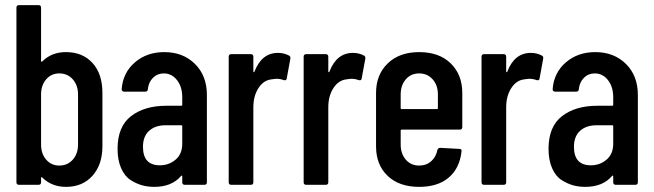

<svg xmlns="http://www.w3.org/2000/svg" viewBox="-20 -720 2546 748"><path d="M237 -517Q302 -517 340.5 -474.5Q379 -432 379 -358V-150Q379 -79 340.5 -35.5Q302 8 237 8Q182 8 145 -28Q140 -33 140 -26V-10Q140 0 130 0H54Q44 0 44 -10V-690Q44 -700 54 -700H130Q140 -700 140 -690V-483Q140 -476 146 -482Q182 -517 237 -517ZM284 -352Q284 -388 263.5 -411Q243 -434 211 -434Q180 -434 160 -411Q140 -388 140 -352V-157Q140 -121 160 -98Q180 -75 211 -75Q243 -75 263.5 -98Q284 -121 284 -157Z M620 -517Q693 -517 739.5 -471Q786 -425 786 -350V-10Q786 0 776 0H700Q690 0 690 -10V-32Q690 -39 685 -34Q649 8 581 8Q556 8 534 2Q512 -4 489 -18.5Q466 -33 452 -64.5Q438 -96 438 -140Q438 -227 490.5 -267.5Q543 -308 628 -308H686Q690 -308 690 -312V-341Q690 -382 669.5 -408Q649 -434 618 -434Q593 -434 576 -417Q559 -400 556 -373Q556 -363 546 -363H464Q454 -363 454 -373Q459 -437 505.5 -477Q552 -517 620 -517ZM603 -76Q638 -76 664 -98Q690 -120 690 -160V-228Q690 -232 686 -232H625Q585 -232 561 -210.5Q537 -189 537 -148Q537 -76 603 -76Z M1063 -514Q1087 -514 1107 -503Q1113 -499 1111 -490L1097 -414Q1096 -405 1085 -408Q1072 -413 1057 -413Q1051 -413 1039 -411Q1007 -408 987 -377Q967 -346 967 -302V-10Q967 0 957 0H881Q871 0 871 -10V-499Q871 -509 881 -509H957Q967 -509 967 -499V-441Q968 -437 971 -440Q999 -514 1063 -514Z M1355 -514Q1379 -514 1399 -503Q1405 -499 1403 -490L1389 -414Q1388 -405 1377 -408Q1364 -413 1349 -413Q1343 -413 1331 -411Q1299 -408 1279 -377Q1259 -346 1259 -302V-10Q1259 0 1249 0H1173Q1163 0 1163 -10V-499Q1163 -509 1173 -509H1249Q1259 -509 1259 -499V-441Q1260 -437 1263 -440Q1291 -514 1355 -514Z M1781 -225Q1781 -215 1771 -215H1545Q1541 -215 1541 -211V-157Q1541 -121 1561 -98Q1581 -75 1613 -75Q1641 -75 1660 -92Q1679 -109 1684 -136Q1687 -144 1695 -144L1769 -140Q1780 -140 1778 -130Q1771 -65 1728.5 -28.5Q1686 8 1613 8Q1535 8 1490 -35Q1445 -78 1445 -150V-358Q1445 -429 1490.5 -473Q1536 -517 1613 -517Q1691 -517 1736 -473Q1781 -429 1781 -358ZM1541 -352V-299Q1541 -295 1545 -295H1682Q1686 -295 1686 -299V-352Q1686 -388 1665.5 -411Q1645 -434 1613 -434Q1581 -434 1561 -411Q1541 -388 1541 -352Z M2048 -514Q2072 -514 2092 -503Q2098 -499 2096 -490L2082 -414Q2081 -405 2070 -408Q2057 -413 2042 -413Q2036 -413 2024 -411Q1992 -408 1972 -377Q1952 -346 1952 -302V-10Q1952 0 1942 0H1866Q1856 0 1856 -10V-499Q1856 -509 1866 -509H1942Q1952 -509 1952 -499V-441Q1953 -437 1956 -440Q1984 -514 2048 -514Z M2299 -517Q2372 -517 2418.5 -471Q2465 -425 2465 -350V-10Q2465 0 2455 0H2379Q2369 0 2369 -10V-32Q2369 -39 2364 -34Q2328 8 2260 8Q2235 8 2213 2Q2191 -4 2168 -18.5Q2145 -33 2131 -64.5Q2117 -96 2117 -140Q2117 -227 2169.5 -267.5Q2222 -308 2307 -308H2365Q2369 -308 2369 -312V-341Q2369 -382 2348.5 -408Q2328 -434 2297 -434Q2272 -434 2255 -417Q2238 -400 2235 -373Q2235 -363 2225 -363H2143Q2133 -363 2133 -373Q2138 -437 2184.5 -477Q2231 -517 2299 -517ZM2282 -76Q2317 -76 2343 -98Q2369 -120 2369 -160V-228Q2369 -232 2365 -232H2304Q2264 -232 2240 -210.5Q2216 -189 2216 -148Q2216 -76 2282 -76Z"/></svg>

Font: Barlow Condensed Medium
Style: Regular
Weight: 500
Width: 3
Designer: Jeremy Tribby
Foundry: Tribby Type
Version: Version 1.422;hotconv 1.0.109;makeotfexe 2.5.65596